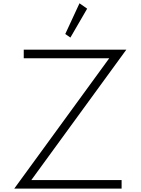

<svg xmlns="http://www.w3.org/2000/svg" viewBox="-20 -1120 838 1140"><path d="M64.5 0H702V-51H166L730 -825H121V-774H628.5ZM398 -897 497.5 -1068.5 452 -1100.5 367.5 -918Z"/></svg>

Font: Spartan Light
Style: Regular
Weight: 300
Designer: Matt Bailey, Mirko Velimirovic
Foundry: Matt Bailey
Version: Version 1.003; ttfautohint (v1.8.3)